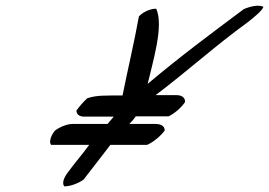

<svg xmlns="http://www.w3.org/2000/svg" viewBox="-20 -622 953 680"><path d="M472 -564C456 -475 432 -374 414 -284C389 -284 365 -284 339 -283C323 -282 307 -280 289 -274C274 -260 262 -246 251 -231C250 -219 259 -208 281 -209H381L382 -208C375 -200 368 -191 361 -183H237C217 -183 191 -172 174 -159C157 -137 154 -117 161 -109H296C269 -72 244 -44 220 -11C203 11 200 30 208 38C230 38 258 27 276 14C305 -24 347 -77 371 -109H501C520 -117 546 -137 563 -159C565 -172 553 -183 532 -183H438C448 -193 453 -199 461 -210H577C596 -219 620 -238 635 -260C637 -273 627 -285 606 -285H531C645 -371 740 -458 857 -543C884 -564 909 -585 913 -598C896 -606 868 -600 844 -590C726 -502 622 -425 503 -325C519 -396 562 -532 533 -591C518 -592 490 -583 472 -564Z"/></svg>

Font: Snowfall
Style: SuperObl
Weight: 400
Designer: Jasper
Foundry: Cannot Into Space Fonts
Version: Version 0.9